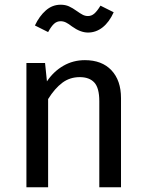

<svg xmlns="http://www.w3.org/2000/svg" viewBox="-20 -794 619 814"><path d="M493 -378V0H401V-365Q401 -421 380 -444Q359 -467 318 -467Q276 -467 244 -443Q212 -419 184 -374V0H92V-527H171L179 -449Q207 -491 248.5 -515Q290 -539 340 -539Q412 -539 452.5 -496Q493 -453 493 -378ZM285 -682Q271 -693 260 -698.5Q249 -704 237 -704Q221 -704 209 -693Q197 -682 184 -658L128 -686Q147 -726 174.5 -750Q202 -774 237 -774Q257 -774 272.5 -767Q288 -760 306 -747Q320 -737 330.5 -731.5Q341 -726 353 -726Q368 -726 380 -736.5Q392 -747 406 -770L462 -742Q443 -700 415 -678Q387 -656 353 -656Q321 -656 285 -682Z"/></svg>

Font: Fira Sans
Style: Regular
Weight: 400
Designer: bBox Type GmbH & Carrois Corporate GbR & Edenspiekermann AG
Foundry: bBox Type GmbH & Carrois Corporate GbR & Edenspiekermann AG
Version: Version 4.301